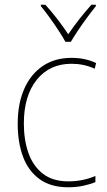

<svg xmlns="http://www.w3.org/2000/svg" viewBox="-20 -849 454 813"><path d="M269 -56Q195 -56 147.5 -90.5Q100 -125 77.5 -185.5Q55 -246 55 -325Q55 -410 82.5 -472.5Q110 -535 161 -569.5Q212 -604 283 -604Q341 -604 387 -582L381 -558Q357 -569 332.5 -574Q308 -579 283 -579Q190 -579 135.5 -511Q81 -443 81 -326Q81 -256 100.5 -201Q120 -146 161.5 -113.5Q203 -81 270 -81Q300 -81 329.5 -87Q359 -93 384 -104V-78Q363 -69 333 -62.5Q303 -56 269 -56ZM257 -672Q245 -694 226.5 -722Q208 -750 188.5 -777Q169 -804 153 -823V-829H172Q197 -802 223 -768Q249 -734 269 -704Q312 -767 367 -829H386V-823Q369 -802 349 -775Q329 -748 311 -721Q293 -694 280 -672Z"/></svg>

Font: Noto Sans Malayalam UI SemiCondensed Thin
Style: Regular
Weight: 100
Width: 4
Designer: Jelle Bosma - Monotype Design Team
Foundry: Monotype Imaging Inc.
Version: Version 2.104; ttfautohint (v1.8.4.7-5d5b)